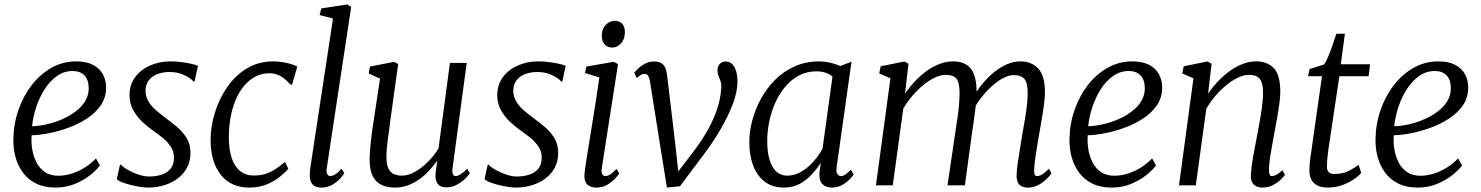

<svg xmlns="http://www.w3.org/2000/svg" viewBox="-20 -838 6696 868"><path d="M431.5 -90Q417.5 -70 388 -46.5Q358.5 -23 318.5 -6.5Q278.5 10 231.5 10Q180 10 143.2 -8.2Q106.5 -26.5 83.5 -58Q60.5 -89.5 50 -128.5Q39.5 -167.5 40.5 -209Q41.5 -278 63.5 -341.2Q85.5 -404.5 123.8 -453.8Q162 -503 213.2 -531.8Q264.5 -560.5 325 -560.5Q370.5 -560.5 400.2 -545Q430 -529.5 444.8 -502.8Q459.5 -476 459.5 -442Q459.5 -397 435.8 -362.2Q412 -327.5 373.2 -302.2Q334.5 -277 289.2 -260.5Q244 -244 200 -235.5Q156 -227 123 -226.5Q120.5 -196.5 125.5 -164.5Q130.5 -132.5 144.2 -105Q158 -77.5 182.2 -60.5Q206.5 -43.5 243.5 -43.5Q271 -43.5 300.2 -52Q329.5 -60.5 358.8 -77.8Q388 -95 414 -122ZM308.5 -517Q269 -517 236.8 -493.8Q204.5 -470.5 181 -433.2Q157.5 -396 143.2 -352.2Q129 -308.5 125 -267Q159.5 -268.5 195.5 -277Q231.5 -285.5 264.8 -300.5Q298 -315.5 324.2 -335.8Q350.5 -356 365.8 -382Q381 -408 381 -438.5Q381 -477 361.8 -497Q342.5 -517 308.5 -517Z M859.5 -469.5H854.5Q844.5 -483 814.5 -497.8Q784.5 -512.5 747 -512.5Q716.5 -512.5 692.5 -503.5Q668.5 -494.5 654.2 -477Q640 -459.5 638 -433Q637 -405 649.5 -382.5Q662 -360 682.5 -342Q703 -324 724.5 -308Q750 -289 777 -267Q804 -245 822.5 -216Q841 -187 841 -146.5Q841 -109.5 825.5 -80.2Q810 -51 783.2 -31Q756.5 -11 722.2 -0.5Q688 10 650 10Q628 10 598.2 4.2Q568.5 -1.5 543 -10Q517.5 -18.5 508 -28L522.5 -94H526Q538 -81 560.2 -68.8Q582.5 -56.5 607.8 -48.2Q633 -40 654 -40Q682 -40 707.8 -47.5Q733.5 -55 750 -73.8Q766.5 -92.5 766.5 -125Q766.5 -154 751.2 -176.2Q736 -198.5 713.5 -216.5Q691 -234.5 670 -249Q650.5 -262.5 626 -284.8Q601.5 -307 583.5 -337.8Q565.5 -368.5 565.5 -408Q565.5 -455 591 -489.2Q616.5 -523.5 658.8 -542Q701 -560.5 751 -560.5Q777 -560.5 801.8 -557.2Q826.5 -554 846.2 -549.2Q866 -544.5 875 -540.5Z M1106.5 10Q1024 10 978 -48.2Q932 -106.5 932 -206Q932 -264.5 950.8 -326.5Q969.5 -388.5 1005.5 -441.8Q1041.5 -495 1094.5 -527.8Q1147.5 -560.5 1216 -560.5Q1242.5 -560.5 1272.8 -554.2Q1303 -548 1324 -537L1300 -453.5L1288.5 -460Q1276 -475 1261.2 -485.8Q1246.5 -496.5 1231 -501.8Q1215.5 -507 1199.5 -507Q1158 -507 1124 -485.8Q1090 -464.5 1065.5 -425.5Q1041 -386.5 1027.8 -333Q1014.5 -279.5 1014.5 -215Q1015 -160 1028 -122Q1041 -84 1066.2 -64.2Q1091.5 -44.5 1127.5 -44.5Q1157 -44.5 1180.5 -52Q1204 -59.5 1225.2 -73.5Q1246.5 -87.5 1268.5 -106L1283.5 -75Q1270.5 -59.5 1246 -39.5Q1221.5 -19.5 1186.8 -4.8Q1152 10 1106.5 10Z M1457 -76Q1454.5 -59.5 1459.5 -50.8Q1464.5 -42 1472 -42Q1482 -42 1494.2 -49Q1506.5 -56 1524.5 -75L1536.5 -54.5Q1531.5 -46 1517.8 -30.8Q1504 -15.5 1482.5 -2.8Q1461 10 1432.5 10Q1415.5 10 1403.8 4Q1392 -2 1386 -15.2Q1380 -28.5 1380.5 -50Q1380.5 -54 1381 -60.2Q1381.5 -66.5 1382.2 -73.8Q1383 -81 1384 -87L1485.5 -754L1425 -770L1432.5 -800L1550 -818L1567.5 -806.5Z M1766 10Q1731 10 1705.2 -2Q1679.5 -14 1665.2 -41.8Q1651 -69.5 1651 -117.5Q1651 -134 1652.5 -156Q1654 -178 1657 -202.5Q1660 -227 1663 -250.5Q1666 -274 1669.5 -293.5L1698 -482.5L1647 -505.5L1652.5 -537L1761.5 -558.5L1780 -548.5L1744 -289Q1741.5 -268.5 1738.8 -247.8Q1736 -227 1733.2 -206.8Q1730.5 -186.5 1728.8 -167Q1727 -147.5 1727 -130Q1727 -95.5 1735.8 -76.8Q1744.5 -58 1760.5 -51Q1776.5 -44 1798 -44Q1826.5 -44 1857.2 -61.8Q1888 -79.5 1915.8 -107.5Q1943.5 -135.5 1962.5 -167L2014 -553.5H2090L2026 -78.5Q2023.5 -60.5 2027.2 -51.2Q2031 -42 2039 -42Q2049 -42 2062 -50Q2075 -58 2092.5 -75.5L2104 -54Q2099.5 -46.5 2084.2 -31.2Q2069 -16 2046.5 -3.5Q2024 9 1997.5 9Q1969.5 9 1957.5 -9Q1945.5 -27 1949.5 -55Q1949.5 -57 1950.2 -63Q1951 -69 1952.2 -77.5Q1953.5 -86 1954.5 -94.5Q1955.5 -103 1956.5 -109.5L1955.5 -110Q1939 -87 1919 -65.5Q1899 -44 1875 -27Q1851 -10 1823.8 0Q1796.5 10 1766 10Z M2522 -469.5H2517Q2507 -483 2477 -497.8Q2447 -512.5 2409.5 -512.5Q2379 -512.5 2355 -503.5Q2331 -494.5 2316.8 -477Q2302.5 -459.5 2300.5 -433Q2299.5 -405 2312 -382.5Q2324.5 -360 2345 -342Q2365.5 -324 2387 -308Q2412.5 -289 2439.5 -267Q2466.5 -245 2485 -216Q2503.5 -187 2503.5 -146.5Q2503.5 -109.5 2488 -80.2Q2472.5 -51 2445.8 -31Q2419 -11 2384.8 -0.5Q2350.5 10 2312.5 10Q2290.5 10 2260.8 4.2Q2231 -1.5 2205.5 -10Q2180 -18.5 2170.5 -28L2185 -94H2188.5Q2200.5 -81 2222.8 -68.8Q2245 -56.5 2270.2 -48.2Q2295.5 -40 2316.5 -40Q2344.5 -40 2370.2 -47.5Q2396 -55 2412.5 -73.8Q2429 -92.5 2429 -125Q2429 -154 2413.8 -176.2Q2398.5 -198.5 2376 -216.5Q2353.5 -234.5 2332.5 -249Q2313 -262.5 2288.5 -284.8Q2264 -307 2246 -337.8Q2228 -368.5 2228 -408Q2228 -455 2253.5 -489.2Q2279 -523.5 2321.2 -542Q2363.5 -560.5 2413.5 -560.5Q2439.5 -560.5 2464.2 -557.2Q2489 -554 2508.8 -549.2Q2528.5 -544.5 2537.5 -540.5Z M2677 10Q2660 10 2646.8 4Q2633.5 -2 2627 -15.5Q2620.5 -29 2622.5 -51.5Q2624 -69.5 2629.5 -105.5Q2635 -141.5 2642.8 -189Q2650.5 -236.5 2659 -289Q2667.5 -341.5 2675.5 -393Q2683.5 -444.5 2689.5 -488L2625 -508L2630.5 -537L2754 -558.5L2774 -548.5L2700.5 -77Q2697.5 -58.5 2703 -50.2Q2708.5 -42 2715.5 -42Q2726.5 -42 2738.2 -49Q2750 -56 2767 -74.5L2779.5 -54Q2774.5 -45.5 2760.2 -30.2Q2746 -15 2724.8 -2.5Q2703.5 10 2677 10ZM2748.5 -623Q2726.5 -623 2713.5 -636.8Q2700.5 -650.5 2700.5 -677Q2700.5 -707 2718.5 -725.5Q2736.5 -744 2760 -744Q2780 -744 2792.5 -730.8Q2805 -717.5 2805 -693Q2805 -661 2787.5 -642Q2770 -623 2748.5 -623Z M2918.5 -469.5Q2916 -485.5 2910.5 -494.8Q2905 -504 2894.5 -504Q2883.5 -504 2874.5 -497.5Q2865.5 -491 2858.5 -485.5L2847.5 -509Q2852 -515 2864.2 -527.2Q2876.5 -539.5 2895.2 -549.8Q2914 -560 2936 -560Q2959 -560 2971.2 -551.5Q2983.5 -543 2989 -528Q2994.5 -513 2996.5 -493L3034.5 -172.5L3050 -29L3024.5 -34.5L3116 -154Q3152 -201.5 3178.5 -248.2Q3205 -295 3221.2 -342.8Q3237.5 -390.5 3240.5 -439Q3242 -457 3237.5 -470.5Q3233 -484 3228.2 -495.2Q3223.5 -506.5 3223.5 -517.5Q3223.5 -539 3234.2 -549.5Q3245 -560 3260.5 -560Q3278 -560 3289.8 -548.5Q3301.5 -537 3307.8 -516.8Q3314 -496.5 3314 -469.5Q3314 -423.5 3292.8 -367.5Q3271.5 -311.5 3237.2 -253Q3203 -194.5 3163 -141.5L3054 4L2995 10L2966.5 -167.5Z M3762.5 -84Q3759 -59.5 3766.2 -50.8Q3773.5 -42 3781.5 -42Q3791.5 -42 3802 -49.2Q3812.5 -56.5 3826.5 -70.5L3839.5 -49.5Q3836 -43 3822.5 -28.8Q3809 -14.5 3788 -2.2Q3767 10 3741 10Q3714 10 3698.2 -5.5Q3682.5 -21 3684.5 -57.5L3690.5 -101Q3672.5 -74 3649 -48.5Q3625.5 -23 3594.8 -6.5Q3564 10 3524 10Q3472.5 10 3437.8 -16.2Q3403 -42.5 3385.2 -89Q3367.5 -135.5 3367.5 -196Q3367.5 -242.5 3380.8 -293.2Q3394 -344 3420 -391.5Q3446 -439 3484.2 -477.2Q3522.5 -515.5 3572.8 -538Q3623 -560.5 3684.5 -560.5Q3706.5 -560.5 3732.2 -554.8Q3758 -549 3778.5 -539.5L3829.5 -559ZM3743.5 -491.5Q3729.5 -504 3711 -509.8Q3692.5 -515.5 3671 -515.5Q3628 -515.5 3593 -497.2Q3558 -479 3531 -447.2Q3504 -415.5 3485.5 -374.8Q3467 -334 3457.8 -289Q3448.5 -244 3448.5 -200Q3448.5 -148 3459.8 -113.2Q3471 -78.5 3491.2 -61.2Q3511.5 -44 3537.5 -44Q3566 -44 3590.2 -55.5Q3614.5 -67 3635 -85.2Q3655.5 -103.5 3671.5 -124.5Q3687.5 -145.5 3698.5 -165.5Z M4087 -550 4071.5 -414.5Q4092 -444.5 4117 -471Q4142 -497.5 4170.2 -517.8Q4198.5 -538 4228.5 -549.2Q4258.5 -560.5 4289 -560.5Q4325 -560.5 4348.5 -546Q4372 -531.5 4383.5 -501.2Q4395 -471 4395 -423Q4395 -418.5 4394.5 -412.8Q4394 -407 4393.5 -400.2Q4393 -393.5 4392 -385.5L4379.5 -398Q4398 -431 4422.5 -460.5Q4447 -490 4475 -512.5Q4503 -535 4533 -547.8Q4563 -560.5 4594 -560.5Q4643.5 -560.5 4673.8 -528Q4704 -495.5 4704 -421.5Q4704 -400 4700.2 -369.8Q4696.5 -339.5 4691 -306.8Q4685.5 -274 4680 -244Q4675.5 -217 4670.2 -187Q4665 -157 4661 -128Q4657 -99 4655.5 -75.5Q4654.5 -59.5 4657 -50.8Q4659.5 -42 4667.5 -42Q4679.5 -42 4692 -49.8Q4704.5 -57.5 4722 -75L4733.5 -54.5Q4728.5 -46 4713.5 -30.8Q4698.5 -15.5 4676.5 -2.8Q4654.5 10 4627.5 10Q4610 10 4598.2 4Q4586.5 -2 4581 -14.8Q4575.5 -27.5 4576 -47Q4576.5 -69 4580.8 -99.5Q4585 -130 4590.8 -163Q4596.5 -196 4601 -227Q4606 -255.5 4611.8 -288.8Q4617.5 -322 4621.8 -355.5Q4626 -389 4626 -417Q4626 -464.5 4610.8 -481.5Q4595.5 -498.5 4563.5 -498.5Q4542 -498.5 4516.8 -485.8Q4491.5 -473 4465.8 -450Q4440 -427 4416.5 -397Q4393 -367 4375.5 -332.5L4393 -382Q4391.5 -360 4388.2 -334.8Q4385 -309.5 4381.5 -284.8Q4378 -260 4374.5 -238L4342 0H4263.5L4296.5 -224.5Q4301 -254 4306.2 -288.2Q4311.5 -322.5 4314.8 -356Q4318 -389.5 4318 -417Q4318 -464.5 4304.2 -482Q4290.5 -499.5 4254.5 -499.5Q4232.5 -499.5 4206.8 -487.5Q4181 -475.5 4155 -454.2Q4129 -433 4105.2 -405.5Q4081.5 -378 4063.5 -346.5L4016 0H3940L4005.5 -484L3955 -506L3961.5 -538.5L4069 -560Z M5206 -90Q5192 -70 5162.5 -46.5Q5133 -23 5093 -6.5Q5053 10 5006 10Q4954.5 10 4917.8 -8.2Q4881 -26.5 4858 -58Q4835 -89.5 4824.5 -128.5Q4814 -167.5 4815 -209Q4816 -278 4838 -341.2Q4860 -404.5 4898.2 -453.8Q4936.5 -503 4987.8 -531.8Q5039 -560.5 5099.5 -560.5Q5145 -560.5 5174.8 -545Q5204.5 -529.5 5219.2 -502.8Q5234 -476 5234 -442Q5234 -397 5210.2 -362.2Q5186.5 -327.5 5147.8 -302.2Q5109 -277 5063.8 -260.5Q5018.5 -244 4974.5 -235.5Q4930.5 -227 4897.5 -226.5Q4895 -196.5 4900 -164.5Q4905 -132.5 4918.8 -105Q4932.5 -77.5 4956.8 -60.5Q4981 -43.5 5018 -43.5Q5045.5 -43.5 5074.8 -52Q5104 -60.5 5133.2 -77.8Q5162.5 -95 5188.5 -122ZM5083 -517Q5043.5 -517 5011.2 -493.8Q4979 -470.5 4955.5 -433.2Q4932 -396 4917.8 -352.2Q4903.5 -308.5 4899.5 -267Q4934 -268.5 4970 -277Q5006 -285.5 5039.2 -300.5Q5072.5 -315.5 5098.8 -335.8Q5125 -356 5140.2 -382Q5155.5 -408 5155.5 -438.5Q5155.5 -477 5136.2 -497Q5117 -517 5083 -517Z M5441.5 -414.5Q5462 -444.5 5487.2 -471Q5512.5 -497.5 5540.8 -517.8Q5569 -538 5599 -549.2Q5629 -560.5 5659 -560.5Q5709.5 -560.5 5738.8 -529.8Q5768 -499 5768 -422.5Q5768 -400 5763.8 -369Q5759.5 -338 5753.8 -305.2Q5748 -272.5 5742.5 -244Q5738 -217.5 5732.2 -187.2Q5726.5 -157 5722 -127.8Q5717.5 -98.5 5717 -75.5Q5716.5 -59.5 5719.2 -50.8Q5722 -42 5729.5 -42Q5739.5 -42 5751.2 -48.2Q5763 -54.5 5777.5 -68.5L5789 -47Q5785 -40 5770.5 -26.2Q5756 -12.5 5734.8 -1.2Q5713.5 10 5687.5 10Q5671 10 5658.8 4Q5646.5 -2 5640.2 -14.5Q5634 -27 5635 -48Q5636 -64 5638.5 -85.2Q5641 -106.5 5645.2 -130.2Q5649.5 -154 5654.2 -178.2Q5659 -202.5 5663 -224.5Q5667 -246.5 5671.8 -271.2Q5676.5 -296 5680.5 -321.5Q5684.5 -347 5687.2 -371.5Q5690 -396 5690 -417Q5690 -448.5 5683.5 -466.2Q5677 -484 5663 -491.8Q5649 -499.5 5625 -499.5Q5603 -499.5 5577 -487.2Q5551 -475 5524.8 -453.8Q5498.5 -432.5 5474.8 -404.8Q5451 -377 5433.5 -346.5L5386 0H5310L5375.5 -484L5325 -506L5331.5 -538.5L5438.5 -560L5457.5 -550Z M5986.5 -169.5Q5984 -150.5 5982.2 -136.8Q5980.5 -123 5979.8 -110.5Q5979 -98 5979 -83Q5979 -68 5987 -59.8Q5995 -51.5 6010.5 -51.5Q6051 -51.5 6079 -66Q6107 -80.5 6122 -93.5L6133.5 -56Q6121.5 -41.5 6098.8 -26.2Q6076 -11 6046.2 -0.5Q6016.5 10 5981.5 10Q5944 10 5921.8 -9Q5899.5 -28 5899.5 -70Q5899.5 -77 5900 -85.5Q5900.5 -94 5901.5 -104Q5902.5 -114 5903.8 -124.5Q5905 -135 5907 -145.5L5956.5 -493.5H5893.5L5900.5 -526L5966 -546.5Q5974.5 -558 5985 -583.2Q5995.5 -608.5 6005.2 -636.8Q6015 -665 6021.5 -685.5H6060L6041.5 -547.5H6174L6167 -493.5H6035Z M6589.5 -90Q6575.5 -70 6546 -46.5Q6516.5 -23 6476.5 -6.5Q6436.5 10 6389.5 10Q6338 10 6301.2 -8.2Q6264.5 -26.5 6241.5 -58Q6218.5 -89.5 6208 -128.5Q6197.5 -167.5 6198.5 -209Q6199.5 -278 6221.5 -341.2Q6243.5 -404.5 6281.8 -453.8Q6320 -503 6371.2 -531.8Q6422.5 -560.5 6483 -560.5Q6528.5 -560.5 6558.2 -545Q6588 -529.5 6602.8 -502.8Q6617.5 -476 6617.5 -442Q6617.5 -397 6593.8 -362.2Q6570 -327.5 6531.2 -302.2Q6492.5 -277 6447.2 -260.5Q6402 -244 6358 -235.5Q6314 -227 6281 -226.5Q6278.5 -196.5 6283.5 -164.5Q6288.5 -132.5 6302.2 -105Q6316 -77.5 6340.2 -60.5Q6364.5 -43.5 6401.5 -43.5Q6429 -43.5 6458.2 -52Q6487.5 -60.5 6516.8 -77.8Q6546 -95 6572 -122ZM6466.5 -517Q6427 -517 6394.8 -493.8Q6362.5 -470.5 6339 -433.2Q6315.5 -396 6301.2 -352.2Q6287 -308.5 6283 -267Q6317.5 -268.5 6353.5 -277Q6389.5 -285.5 6422.8 -300.5Q6456 -315.5 6482.2 -335.8Q6508.5 -356 6523.8 -382Q6539 -408 6539 -438.5Q6539 -477 6519.8 -497Q6500.5 -517 6466.5 -517Z"/></svg>

Font: Merriweather 36pt Light
Style: Italic
Weight: 300
Italic angle: -7.8°
Version: Version 2.101